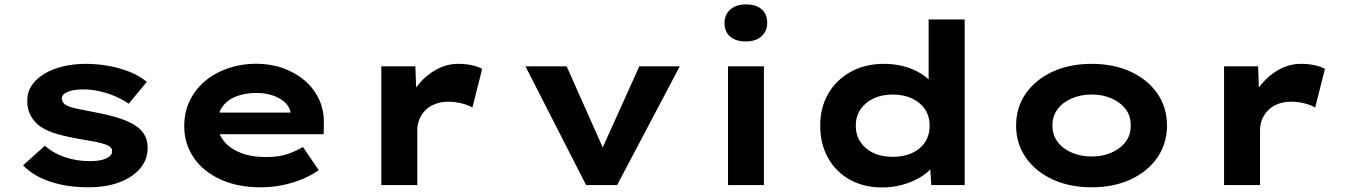

<svg xmlns="http://www.w3.org/2000/svg" viewBox="-20 -827 6021 858"><path d="M373.8 10Q280.3 10 204.9 -15Q129.5 -40 83 -88.1L180.5 -175.7Q216.4 -143.3 268.4 -125.1Q320.4 -107 381.3 -107Q399.7 -107 417.7 -109.1Q435.6 -111.3 449.8 -117Q464 -122.7 472.5 -130.9Q481 -139.1 481 -151.8Q481 -171.3 452.3 -181.1Q433.2 -188.5 403.3 -194Q373.5 -199.5 340.9 -204.9Q280.3 -215.2 235.2 -228.2Q190.1 -241.2 158.3 -262.9Q132.2 -282.6 116.9 -310.5Q101.7 -338.4 101.7 -376.5Q101.7 -415.6 122.3 -445.9Q142.9 -476.3 179.4 -497.9Q215.9 -519.6 263.4 -530.7Q310.9 -541.7 363.2 -541.7Q413.1 -541.7 462.9 -533Q512.6 -524.3 557.5 -506.7Q602.5 -489 636.2 -461.2L555 -363.5Q531.1 -380.6 498 -395.2Q465 -409.9 427.2 -418.7Q389.5 -427.5 352.6 -427.5Q333.8 -427.5 317 -425.3Q300.1 -423.2 285.9 -418Q271.8 -412.8 264.1 -405.1Q256.4 -397.4 256.4 -386.3Q256.4 -378.3 260.9 -370.7Q265.4 -363 275.1 -357.3Q291.6 -348.2 323.6 -341.3Q355.6 -334.4 398 -326.4Q467.1 -314.1 516 -297.7Q565 -281.3 594.7 -259.2Q618 -241 628.9 -218Q639.8 -195 639.8 -165.8Q639.8 -113.2 605.5 -73.4Q571.2 -33.6 512.1 -11.8Q453 10 373.8 10Z M1143.9 10Q1042 10 964.9 -25.4Q887.8 -60.7 845.5 -122.7Q803.3 -184.6 803.3 -263.3Q803.3 -327.2 828.5 -378.2Q853.8 -429.2 897.6 -465.7Q941.4 -502.2 1000.2 -522.2Q1059 -542.2 1124 -542.2Q1189.6 -542.2 1245.2 -522.3Q1300.7 -502.4 1342.2 -466.7Q1383.6 -431 1406.2 -381.9Q1428.8 -332.8 1427.2 -274L1426.2 -227.4H912.9L889.9 -323.8H1295.8L1278.6 -301.9V-322.4Q1275.3 -348.9 1254 -368.9Q1232.8 -388.9 1199.6 -400.2Q1166.5 -411.6 1126.3 -411.6Q1077.1 -411.6 1037.8 -397.1Q998.6 -382.6 975.7 -352.5Q952.9 -322.4 952.9 -275.5Q952.9 -231.8 979.3 -197.9Q1005.7 -164 1053.9 -144.6Q1102.1 -125.2 1168.4 -125.2Q1229.2 -125.2 1268.6 -139.7Q1308 -154.2 1333.8 -170.1L1404.3 -66.6Q1368.9 -41.7 1326.8 -24.8Q1284.7 -8 1239 1Q1193.3 10 1143.9 10Z M1684 0V-530.7H1836.2L1843.1 -341.3L1800 -353.4Q1815.1 -406 1849.5 -448.6Q1883.9 -491.3 1930.2 -516.5Q1976.6 -541.7 2028.2 -541.7Q2058.8 -541.7 2086.6 -536Q2114.3 -530.3 2134.8 -519.3L2091.1 -346.4Q2073.3 -357.6 2043.3 -365Q2013.2 -372.5 1983.9 -372.5Q1951.1 -372.5 1924.8 -362.3Q1898.6 -352.2 1880.7 -334Q1862.9 -315.8 1853.9 -293.3Q1844.8 -270.7 1844.8 -246.9V0Z M2599.1 0 2328.1 -530.7H2512.2L2695 -119.7L2649.9 -115.8L2836.9 -530.7H3017.8L2737.8 0Z M3233.3 0V-530.7H3393.7V0ZM3313.1 -641.8Q3268.1 -641.8 3242.9 -663.4Q3217.7 -685 3217.7 -724.6Q3217.7 -761.1 3243.4 -784.3Q3269.1 -807.4 3313.1 -807.4Q3358.2 -807.4 3383.3 -785.8Q3408.5 -764.2 3408.5 -724.6Q3408.5 -688.2 3383.1 -665Q3357.7 -641.8 3313.1 -641.8Z M3922.1 10.6Q3839.5 10.6 3777.2 -24.4Q3714.8 -59.4 3680 -122Q3645.3 -184.6 3645.3 -265.3Q3645.3 -346.4 3681.3 -408.5Q3717.4 -470.6 3781.9 -506.2Q3846.4 -541.7 3929.6 -541.7Q3977.8 -541.7 4019.3 -530.5Q4060.9 -519.2 4093.4 -499.5Q4125.9 -479.8 4145.4 -455.9Q4165 -432.1 4168.5 -406.5L4129.8 -397.6V-740H4290.8V0H4141.9L4132.7 -134L4164.8 -123.8Q4161.9 -98.7 4141.6 -75Q4121.3 -51.4 4088.1 -32.2Q4054.9 -13 4012.3 -1.2Q3969.6 10.6 3922.1 10.6ZM3969 -126.1Q4019.3 -126.1 4056.6 -143.5Q4093.9 -161 4114.2 -192.5Q4134.4 -224.1 4134.4 -265.3Q4134.4 -306.5 4114.2 -337.6Q4093.9 -368.6 4056.6 -386.6Q4019.3 -404.5 3969 -404.5Q3919.4 -404.5 3882.6 -386.6Q3845.7 -368.6 3825 -337.6Q3804.2 -306.5 3804.2 -265.3Q3804.2 -224.1 3825 -192.5Q3845.7 -161 3882.6 -143.5Q3919.4 -126.1 3969 -126.1Z M4858.6 10Q4759.9 10 4683.6 -25.3Q4607.3 -60.6 4564 -123.1Q4520.7 -185.7 4520.7 -265.9Q4520.7 -347 4564 -409.1Q4607.3 -471.2 4683.6 -506.5Q4759.9 -541.7 4858.6 -541.7Q4957 -541.7 5033 -506.5Q5109 -471.2 5152 -409.1Q5195 -347 5195 -265.9Q5195 -185.7 5152 -123.1Q5109 -60.6 5033 -25.3Q4957 10 4858.6 10ZM4859.2 -127.6Q4907.2 -127.6 4947.3 -145.2Q4987.4 -162.7 5010.7 -194Q5034 -225.4 5032.6 -265.9Q5034 -307.4 5010.7 -338.5Q4987.4 -369.6 4947.3 -387.1Q4907.2 -404.7 4859.2 -404.7Q4809.7 -404.7 4769 -387.1Q4728.4 -369.6 4705.5 -338.3Q4682.7 -307 4683.1 -265.9Q4682.7 -225.4 4705.5 -194Q4728.4 -162.7 4769 -145.2Q4809.7 -127.6 4859.2 -127.6Z M5450 0V-530.7H5602.2L5609.1 -341.3L5566 -353.4Q5581.1 -406 5615.5 -448.6Q5649.9 -491.3 5696.2 -516.5Q5742.6 -541.7 5794.2 -541.7Q5824.8 -541.7 5852.6 -536Q5880.3 -530.3 5900.8 -519.3L5857.1 -346.4Q5839.3 -357.6 5809.3 -365Q5779.2 -372.5 5749.9 -372.5Q5717.1 -372.5 5690.8 -362.3Q5664.6 -352.2 5646.7 -334Q5628.9 -315.8 5619.9 -293.3Q5610.8 -270.7 5610.8 -246.9V0Z"/></svg>

Font: Lexend Mega
Style: Regular
Weight: 400
Designer: Bonnie Shaver-Troup, Thomas Jockin
Foundry: Lexend
Version: Version 1.007